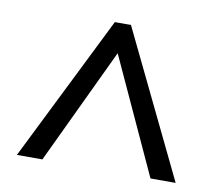

<svg xmlns="http://www.w3.org/2000/svg" viewBox="-58 -787 667 586"><g transform="rotate(10 275.5 -493.5)"><path d="M253 -719H303L521 -268H443L278 -627L108 -268H29Z"/></g></svg>

Font: lhindi15
Style: Regular
Weight: 400
Designer: Jelle Bosma - Monotype Design Team
Foundry: Monotype Imaging Inc.
Version: Version 2.006